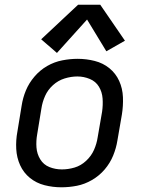

<svg xmlns="http://www.w3.org/2000/svg" viewBox="-20 -788 616 816"><path d="M241 8Q274 8 307 1.5Q340 -5 371 -23Q402 -41 425 -68Q448 -95 461 -127Q474 -159 479 -191L498 -301Q504 -338 502.5 -375Q501 -412 486.5 -444Q472 -476 445 -498Q418 -520 382.5 -529Q347 -538 310 -538Q278 -538 244.5 -531.5Q211 -525 180.5 -507.5Q150 -490 126.5 -462.5Q103 -435 90 -403.5Q77 -372 72 -339L54 -229Q47 -192 49 -155Q51 -118 65.5 -86Q80 -54 107 -32Q134 -10 169 -1Q204 8 241 8ZM243 -68Q215 -68 190 -78Q165 -88 151 -111Q137 -134 135 -161.5Q133 -189 138 -217L156 -327Q160 -354 171.5 -380Q183 -406 205 -426Q227 -446 254.5 -454.5Q282 -463 309 -463Q336 -463 361.5 -452.5Q387 -442 400.5 -419.5Q414 -397 416 -369.5Q418 -342 414 -314L395 -204Q391 -177 379.5 -151Q368 -125 346 -104.5Q324 -84 297 -76Q270 -68 243 -68ZM222 -563 350 -705 432 -570 511 -615 406 -768H312L155 -621Z"/></svg>

Font: Iosevka Sparkle
Style: Italic
Weight: 400
Italic angle: -9°
Designer: Belleve Invis
Foundry: Belleve Invis
Version: Version 4.5.0; ttfautohint (v1.8.3)